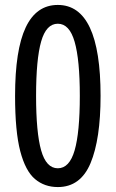

<svg xmlns="http://www.w3.org/2000/svg" viewBox="-20 -745 469 777"><path d="M214 12Q160 12 121.5 -20.5Q83 -53 62 -133Q41 -213 41 -357Q41 -543 84 -634Q127 -725 214 -725Q387 -725 387 -357Q387 -182 346.5 -85Q306 12 214 12ZM214 -64Q261 -64 282 -136.5Q303 -209 303 -357Q303 -503 282 -576Q261 -649 214 -649Q167 -649 146.5 -577Q126 -505 126 -357Q126 -209 146.5 -136.5Q167 -64 214 -64Z"/></svg>

Font: Noto Sans Tamil ExtraCondensed
Style: Regular
Weight: 400
Width: 2
Designer: Jelle Bosma - Monotype Design Team
Foundry: Monotype Imaging Inc.
Version: Version 2.004